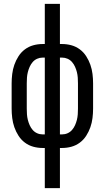

<svg xmlns="http://www.w3.org/2000/svg" viewBox="-20 -755 540 990"><path d="M211 215V8H200Q175 8 151.5 1.5Q128 -5 108.5 -19.5Q89 -34 75.5 -55Q62 -76 54 -99Q46 -122 43 -146.5Q40 -171 40 -195V-325Q40 -349 43 -373.5Q46 -398 54 -421Q62 -444 75.5 -465Q89 -486 108.5 -500.5Q128 -515 151.5 -521.5Q175 -528 200 -528H211V-735H289V-528H300Q325 -528 348.5 -521.5Q372 -515 391.5 -500.5Q411 -486 424.5 -465Q438 -444 446 -421Q454 -398 457 -373.5Q460 -349 460 -325V-195Q460 -171 457 -146.5Q454 -122 446 -99Q438 -76 424.5 -55Q411 -34 391.5 -19.5Q372 -5 348.5 1.5Q325 8 300 8H289V215ZM200 -62H211V-458H200Q185 -458 171.5 -452Q158 -446 148.5 -435Q139 -424 133 -410.5Q127 -397 123.5 -383Q120 -369 119 -354.5Q118 -340 118 -325V-195Q118 -180 119 -165.5Q120 -151 123.5 -137Q127 -123 133 -109.5Q139 -96 148.5 -85Q158 -74 171.5 -68Q185 -62 200 -62ZM289 -62H300Q315 -62 328.5 -68Q342 -74 351.5 -85Q361 -96 367 -109.5Q373 -123 376.5 -137Q380 -151 381 -165.5Q382 -180 382 -195V-325Q382 -340 381 -354.5Q380 -369 376.5 -383Q373 -397 367 -410.5Q361 -424 351.5 -435Q342 -446 328.5 -452Q315 -458 300 -458H289Z"/></svg>

Font: Iosevka Curly
Style: Regular
Weight: 400
Monospace: yes
Designer: Belleve Invis
Foundry: Belleve Invis
Version: Version 22.1.2; ttfautohint (v1.8.4)